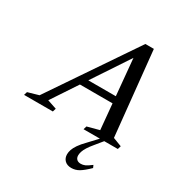

<svg xmlns="http://www.w3.org/2000/svg" viewBox="-279 -839 1188 1254"><g transform="rotate(30 315.0 -212.0)"><path d="M183 -241 200 -292H521.5L504 -241ZM582 -50 647.5 -25 640 0H381.5L389 -25L479 -49L427.5 -604L456.5 -605L87.5 -48.5L157.5 -25L150 0H-67L-59.5 -25L22 -48.5L453 -684H517ZM436.5 165Q436.5 184 447.5 194.5Q458.5 205 478.5 205Q494 205 509.8 198.2Q525.5 191.5 554 169.5L562.5 188.5Q523 227 496 243.2Q469 259.5 438 259.5Q406.5 259.5 388.2 241.8Q370 224 370 195Q370 179 376 160.8Q382 142.5 398 119Q414 95.5 444.5 64.5L527 -23.5H557L492.5 55.5Q471.5 80.5 459 100.5Q446.5 120.5 441.5 136.2Q436.5 152 436.5 165Z"/></g></svg>

Font: Newsreader 16pt 16pt Medium
Style: Italic
Weight: 500
Italic angle: -17°
Version: Version 1.003